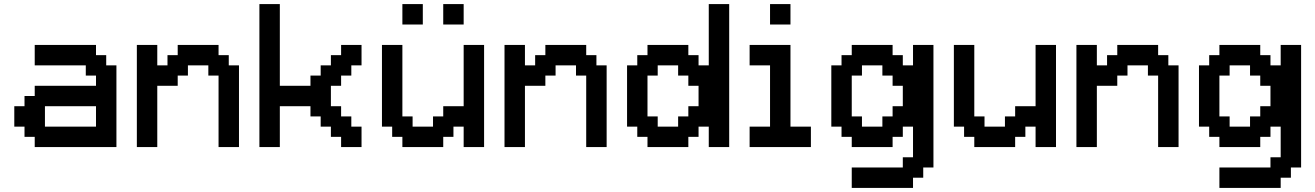

<svg xmlns="http://www.w3.org/2000/svg" viewBox="-20 -720 6440 940"><path d="M50 -100H100V-50H150V0H550V-400H500V-450H450V-500H150V-400H400V-350H450V-300H150V-250H100V-200H50ZM200 -100V-200H450V-100Z M1050 0H1150V-400H1100V-450H1050V-500H850V-450H800V-400H750V-500H650V0H750V-300H850V-350H900V-400H1000V-350H1050Z M1250 0H1350V-200H1500V-150H1550V-100H1600V-50H1650V0H1750V-100H1700V-150H1650V-200H1600V-300H1650V-350H1700V-400H1750V-500H1650V-450H1600V-400H1550V-350H1500V-300H1350V-700H1250Z M2150 0V-50H2200V-100H2250V0H2350V-500H2250V-200H2150V-150H2100V-100H2000V-150H1950V-500H1850V-100H1900V-50H1950V0ZM2150 -600H2250V-700H2150ZM1950 -600H2050V-700H1950Z M2850 0H2950V-400H2900V-450H2850V-500H2650V-450H2600V-400H2550V-500H2450V0H2550V-300H2650V-350H2700V-400H2800V-350H2850Z M3350 0V-50H3400V-100H3450V0H3550V-700H3450V-400H3400V-450H3350V-500H3150V-450H3100V-400H3050V-100H3100V-50H3150V0ZM3200 -100V-150H3150V-350H3200V-400H3300V-350H3350V-300H3400V-200H3350V-150H3300V-100Z M3650 0H3950V-100H3850V-500H3650V-400H3750V-100H3650ZM3750 -600H3850V-700H3750Z M4150 200H4450V150H4500V100H4550V-500H4450V-400H4400V-450H4350V-500H4150V-450H4100V-400H4050V-100H4100V-50H4150V0H4350V-50H4400V-100H4450V50H4400V100H4150ZM4200 -100V-150H4150V-350H4200V-400H4300V-350H4350V-300H4400V-200H4350V-150H4300V-100Z M4950 0V-50H5000V-100H5050V0H5150V-500H5050V-200H4950V-150H4900V-100H4800V-150H4750V-500H4650V-100H4700V-50H4750V0Z M5650 0H5750V-400H5700V-450H5650V-500H5450V-450H5400V-400H5350V-500H5250V0H5350V-300H5450V-350H5500V-400H5600V-350H5650Z M5950 200H6250V150H6300V100H6350V-500H6250V-400H6200V-450H6150V-500H5950V-450H5900V-400H5850V-100H5900V-50H5950V0H6150V-50H6200V-100H6250V50H6200V100H5950ZM6000 -100V-150H5950V-350H6000V-400H6100V-350H6150V-300H6200V-200H6150V-150H6100V-100Z"/></svg>

Font: Matrix Sans Video
Style: Regular
Weight: 400
Designer: Brad Neil
Version: Version 1.100